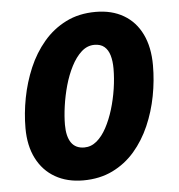

<svg xmlns="http://www.w3.org/2000/svg" viewBox="-45 -599 606 651"><g transform="rotate(-5 257.5 -273.5)"><path d="M212.9 9.8Q158.2 9.8 117.7 -13.4Q77.1 -36.6 54.9 -80.1Q32.7 -123.5 32.7 -183.6Q32.7 -233.9 42.7 -286.1Q52.7 -338.4 73.2 -386.7Q93.8 -435.1 126 -473.1Q158.2 -511.2 202.4 -533.4Q246.6 -555.7 303.7 -555.7Q358.9 -555.7 398.9 -532.2Q439 -508.8 460.4 -464.6Q481.9 -420.4 481.9 -358.4Q481.9 -306.6 471.9 -254.4Q461.9 -202.1 441.2 -154.5Q420.4 -106.9 388.7 -70.1Q356.9 -33.2 313 -11.7Q269 9.8 212.9 9.8ZM226.1 -101.1Q249 -101.1 268.1 -116.9Q287.1 -132.8 301.8 -160.2Q316.4 -187.5 326.7 -221.2Q336.9 -254.9 342.3 -290.5Q347.7 -326.2 347.7 -358.9Q347.7 -384.8 342 -404.1Q336.4 -423.3 323.7 -434.1Q311 -444.8 290 -444.8Q265.6 -444.8 245.8 -427Q226.1 -409.2 211.2 -380.1Q196.3 -351.1 186.5 -316.4Q176.8 -281.7 171.9 -246.8Q167 -211.9 167 -183.1Q167 -143.6 181.6 -122.3Q196.3 -101.1 226.1 -101.1Z"/></g></svg>

Font: Open Sans SemiCondensed
Style: Bold Italic
Weight: 700
Width: 4
Italic angle: -12°
Designer: Monotype Design Team
Foundry: Monotype Imaging Inc.
Version: Version 3.003